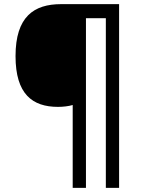

<svg xmlns="http://www.w3.org/2000/svg" viewBox="-20 -780 695 927"><path d="M555 127V-760H275C144 -760 55 -700 55 -509C55 -326 136 -264 260 -264C284 -264 311 -267 331 -273V127H395V-692H491V127Z"/></svg>

Font: Noto Sans Arabic UI Md
Style: Regular
Weight: 500
Designer: Monotype Design Team, Nadine Chahine and Nizar Qandah
Foundry: Monotype Imaging Inc.
Version: Version 2.010